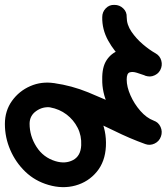

<svg xmlns="http://www.w3.org/2000/svg" viewBox="-18 -663 681 785"><g transform="rotate(90 322.5 -270.5)"><path d="M-50 -398Q-50 -419 -35.5 -434Q-21 -449 0 -448Q31 -448 59.5 -467.5Q88 -487 111 -514Q134 -541 148 -566Q158 -584 178 -589.5Q198 -595 217 -585Q235 -575 240.5 -554.5Q246 -534 236 -516Q213 -475 177 -436Q141 -397 95.5 -372Q50 -347 0 -348Q-21 -348 -36 -362.5Q-51 -377 -50 -398ZM239 -524Q233 -507 227.5 -489.5Q222 -472 226 -460Q230 -448 255 -448Q255 -448 255 -448Q255 -448 255 -448Q255 -448 255 -448Q255 -448 255 -448Q285 -448 320 -463.5Q355 -479 383.5 -504Q412 -529 423 -558Q430 -578 449 -586.5Q468 -595 487 -588Q507 -581 516 -562Q525 -543 518 -524Q500 -475 457 -435Q414 -395 360 -371Q306 -347 255 -348Q255 -348 255 -348Q255 -348 255 -348Q255 -348 255 -348Q255 -348 255 -348Q205 -347 176.5 -365.5Q148 -384 136.5 -415Q125 -446 128 -483Q131 -520 145 -558Q152 -578 171 -586.5Q190 -595 209 -588Q229 -581 238 -562Q247 -543 239 -524ZM488 -588Q508 -581 517 -562Q526 -543 519 -524Q496 -460 464.5 -396.5Q433 -333 406 -268Q379 -203 369 -137Q365 -105 384 -78Q403 -51 436 -51Q486 -51 530 -79Q574 -107 589 -157Q601 -197 584.5 -228.5Q568 -260 524 -262Q485 -264 452.5 -247.5Q420 -231 398 -202Q376 -173 369 -135Q366 -115 348.5 -103Q331 -91 311 -94Q290 -98 278 -115Q266 -132 270 -153Q281 -215 318 -263.5Q355 -312 409.5 -339Q464 -366 528 -363Q591 -360 632.5 -325.5Q674 -291 688.5 -238.5Q703 -186 686 -128Q670 -73 632 -33.5Q594 6 543 28Q492 50 437 50Q383 50 342.5 21Q302 -8 282 -54Q262 -100 270 -152Q280 -223 307.5 -290.5Q335 -358 367 -424.5Q399 -491 424 -558Q431 -578 450 -586.5Q469 -595 488 -588Z"/></g></svg>

Font: FRB American Cursive Guidelines Arrows Ultra
Style: Bold Italic
Weight: 1000
Italic angle: -25°
Version: Version 2.0;Modular Font Editor K font №1